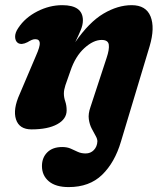

<svg xmlns="http://www.w3.org/2000/svg" viewBox="-20 -500 648 762"><path d="M460 62Q435.5 145 385.2 193.8Q335 242.5 252.5 242.5Q201 242.5 173.8 219.5Q146.5 196.5 146.5 159Q146.5 125.5 167.8 104.5Q189 83.5 227 83.5Q246.5 83.5 261 90Q275.5 96.5 289 102.8Q302.5 109 320 109Q339.5 109 352.5 95.5Q365.5 82 366.5 61Q366.5 51 359.2 38.5Q352 26 343.8 10Q335.5 -6 332.5 -27Q329.5 -48 339 -75L403 -270Q414.5 -304 411.8 -322.8Q409 -341.5 383.5 -341.5Q350.5 -341.5 314.8 -309Q279 -276.5 259.5 -218.5Q245.5 -180 239.5 -161.5Q233.5 -143 233.5 -129Q233.5 -113.5 239 -97.5Q244.5 -81.5 244.5 -62Q244.5 -27.5 207.2 -7Q170 13.5 105 13.5Q56.5 13.5 43.5 -26.2Q30.5 -66 58.5 -127.5L122.5 -278Q139.5 -316 137.8 -330.2Q136 -344.5 120 -344.5Q113 -344.5 106 -341.5Q99 -338.5 89 -332.5Q65.5 -320.5 51 -329.5Q40.5 -337 40 -353.5Q39.5 -370 52.5 -389Q79.5 -430 128 -454.8Q176.5 -479.5 227 -479.5Q309 -479.5 309 -419Q309 -401 300 -379.5Q291 -358 278.5 -332.5Q334 -412.5 390.8 -446Q447.5 -479.5 502.5 -479.5Q559.5 -479.5 577.5 -434.8Q595.5 -390 574 -317Z"/></svg>

Font: Fraunces 9pt SuperSoft
Style: Bold Italic
Weight: 700
Italic angle: -16°
Version: Version 1.000;[b76b70a41]